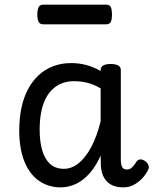

<svg xmlns="http://www.w3.org/2000/svg" viewBox="-20 -791 664 828"><path d="M242 17Q189 17 148.5 -11Q108 -39 85.5 -94Q63 -149 63 -229Q63 -281 72.5 -326Q82 -371 101 -406.5Q120 -442 147 -467Q174 -492 209.5 -505.5Q245 -519 288 -519Q321 -519 352.5 -510.5Q384 -502 414 -485V-489Q414 -502 425 -508.5Q436 -515 457 -515Q479 -515 490 -508.5Q501 -502 501 -489V-101Q501 -86 504 -77Q507 -68 512.5 -64Q518 -60 527 -60Q536 -60 542 -63.5Q548 -67 555 -75Q562 -83 570 -96Q576 -103 585 -103.5Q594 -104 605 -97Q616 -89 620 -79Q624 -69 619 -59Q609 -38 592.5 -21Q576 -4 556 6.5Q536 17 512 17Q488 17 470.5 10.5Q453 4 441 -8.5Q429 -21 422.5 -38.5Q416 -56 415 -78Q415 -87 414.5 -98Q414 -109 414 -120Q393 -73 365.5 -42.5Q338 -12 306.5 2.5Q275 17 242 17ZM151 -232Q151 -181 162 -143Q173 -105 196 -84Q219 -63 256 -63Q289 -63 319 -87Q349 -111 373.5 -157Q398 -203 414 -268V-410Q383 -428 355 -434.5Q327 -441 299 -441Q272 -441 249 -432.5Q226 -424 207.5 -407Q189 -390 176.5 -365Q164 -340 157.5 -306.5Q151 -273 151 -232ZM168 -686Q151 -686 146 -698Q141 -710 141 -728Q141 -747 146 -759Q151 -771 168 -771H436Q454 -771 458.5 -759Q463 -747 463 -728Q463 -710 458.5 -698Q454 -686 436 -686Z"/></svg>

Font: Playwrite PE
Style: Regular
Weight: 400
Designer: Veronika Burian, José Scaglione
Foundry: TypeTogether
Version: Version 1.002